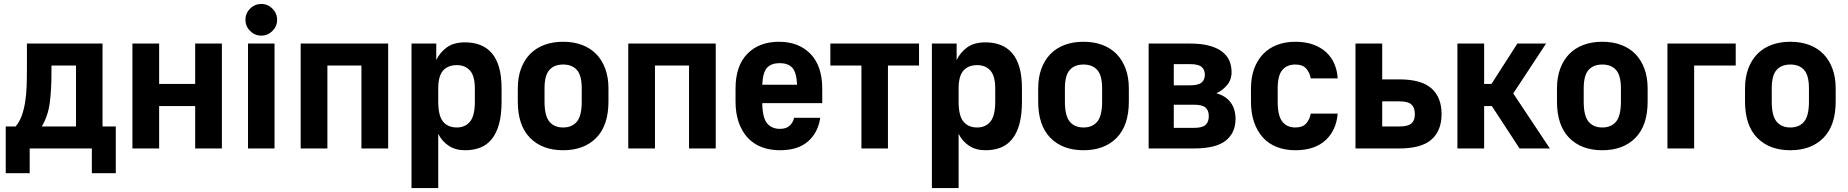

<svg xmlns="http://www.w3.org/2000/svg" viewBox="-20 -750 9335 970"><path d="M9 -111H59Q79 -135 90 -166Q101 -197 107 -234Q113 -271 114.5 -313.5Q116 -356 116 -402V-530H498V-111H565V125H444V0H130V125H9ZM364 -111V-419H240V-385Q240 -297 231.5 -231Q223 -165 191 -111Z M649 -530H784V-326H966V-530H1101V0H966V-214H784V0H649Z M1233 -530H1367V0H1233ZM1299.8 -570Q1267 -570 1243.5 -593.7Q1220 -617.3 1220 -650.2Q1220 -683 1243.7 -706.5Q1267.3 -730 1300.2 -730Q1333 -730 1356.5 -706.3Q1380 -682.7 1380 -649.8Q1380 -617 1356.3 -593.5Q1332.7 -570 1299.8 -570Z M1499 -530H1941V0H1806V-419H1634V0H1499Z M2059 -530H2184V-447Q2204 -487 2238.5 -511.5Q2273 -536 2330 -536Q2373 -536 2407 -522.5Q2441 -509 2465 -481Q2489 -453 2501.5 -409Q2514 -365 2514 -303V-237Q2514 -171 2501.5 -124.5Q2489 -78 2465 -48Q2441 -18 2407 -4.5Q2373 9 2330 9Q2281 9 2247 -13.5Q2213 -36 2194 -74V200H2059ZM2288 -106Q2330 -106 2354.5 -135.5Q2379 -165 2379 -237V-303Q2379 -366 2354.5 -393.5Q2330 -421 2288 -421Q2243 -421 2218.5 -393.5Q2194 -366 2194 -303V-237Q2194 -165 2218.5 -135.5Q2243 -106 2288 -106Z M2825 9Q2719 9 2657.5 -53.8Q2596 -116.6 2596 -237V-303Q2596 -358.6 2612 -402.4Q2628.1 -446.2 2657.5 -476.6Q2687 -507 2729.5 -523Q2772 -539 2825 -539Q2878.1 -539 2920.5 -523Q2963 -507 2992.5 -476.6Q3021.9 -446.2 3038 -402.4Q3054 -358.6 3054 -303V-237Q3054 -116.6 2992.5 -53.8Q2931 9 2825 9ZM2825 -106Q2870 -106 2894.5 -135.5Q2919 -165 2919 -237V-303Q2919 -369 2894.5 -396.5Q2870 -424 2825 -424Q2780 -424 2755.5 -396.5Q2731 -369 2731 -303V-237Q2731 -165 2755.5 -135.5Q2780 -106 2825 -106Z M3154 -530H3596V0H3461V-419H3289V0H3154Z M3920 9Q3869 9 3827.5 -7Q3786 -23 3757 -54.5Q3728 -86 3712 -132Q3696 -178 3696 -237V-303Q3696 -417 3755.5 -478Q3815 -539 3915 -539Q4015 -539 4074.5 -478Q4134 -417 4134 -302V-229H3831Q3832 -155 3855.5 -127Q3879 -99 3920 -99Q3953 -99 3970 -115.5Q3987 -132 3992 -155H4124Q4113 -80 4062 -35.5Q4011 9 3920 9ZM3919 -431Q3877 -431 3855.5 -408Q3834 -385 3831 -322H4007Q4004 -385 3982.5 -408Q3961 -431 3919 -431Z M4332 -419H4175V-530H4623V-419H4466V0H4332Z M4688 -530H4813V-447Q4833 -487 4867.5 -511.5Q4902 -536 4959 -536Q5002 -536 5036 -522.5Q5070 -509 5094 -481Q5118 -453 5130.5 -409Q5143 -365 5143 -303V-237Q5143 -171 5130.5 -124.5Q5118 -78 5094 -48Q5070 -18 5036 -4.5Q5002 9 4959 9Q4910 9 4876 -13.5Q4842 -36 4823 -74V200H4688ZM4917 -106Q4959 -106 4983.5 -135.5Q5008 -165 5008 -237V-303Q5008 -366 4983.5 -393.5Q4959 -421 4917 -421Q4872 -421 4847.5 -393.5Q4823 -366 4823 -303V-237Q4823 -165 4847.5 -135.5Q4872 -106 4917 -106Z M5454 9Q5348 9 5286.5 -53.8Q5225 -116.6 5225 -237V-303Q5225 -358.6 5241 -402.4Q5257.1 -446.2 5286.5 -476.6Q5316 -507 5358.5 -523Q5401 -539 5454 -539Q5507.1 -539 5549.5 -523Q5592 -507 5621.5 -476.6Q5650.9 -446.2 5667 -402.4Q5683 -358.6 5683 -303V-237Q5683 -116.6 5621.5 -53.8Q5560 9 5454 9ZM5454 -106Q5499 -106 5523.5 -135.5Q5548 -165 5548 -237V-303Q5548 -369 5523.5 -396.5Q5499 -424 5454 -424Q5409 -424 5384.5 -396.5Q5360 -369 5360 -303V-237Q5360 -165 5384.5 -135.5Q5409 -106 5454 -106Z M5783 -530H5992Q6048 -530 6088 -519.5Q6128 -509 6153.5 -489.5Q6179 -470 6190.5 -444Q6202 -418 6202 -386Q6202 -346 6178 -318.5Q6154 -291 6125 -279Q6174 -265 6198 -231.5Q6222 -198 6222 -149Q6222 -79 6172.5 -39.5Q6123 0 6012 0H5783ZM6012 -104Q6054 -104 6070.5 -119Q6087 -134 6087 -163Q6087 -192 6070.5 -206.5Q6054 -221 6012 -221H5910V-104ZM5992 -319Q6034 -319 6050.5 -333Q6067 -347 6067 -373Q6067 -398 6050.5 -412Q6034 -426 5992 -426H5910V-319Z M6524 9Q6575 9 6613.5 -4.5Q6652 -18 6678.5 -43Q6705 -68 6720 -102Q6735 -136 6738 -176H6602Q6597 -147 6579 -126.5Q6561 -106 6524 -106Q6482 -106 6458.5 -135.5Q6435 -165 6435 -237V-303Q6435 -369 6458.5 -396.5Q6482 -424 6524 -424Q6561 -424 6579 -403.5Q6597 -383 6602 -354H6738Q6736 -393 6721.5 -427Q6707 -461 6680 -486Q6653 -511 6614 -525Q6575 -539 6524 -539Q6473 -539 6431.5 -523Q6390 -507 6361 -476.5Q6332 -446 6316 -402.5Q6300 -359 6300 -303V-237Q6300 -178 6316 -132Q6332 -86 6361 -54.5Q6390 -23 6431.5 -7Q6473 9 6524 9Z M6828 -530H6963V-349H7049Q7161 -349 7212 -303.4Q7263 -257.8 7263 -174Q7263 -90 7212 -45Q7161 0 7048.9 0H6828ZM7048.9 -111Q7094 -111 7111 -126.5Q7128 -142 7128 -173.6Q7128 -206 7110.9 -222Q7093.7 -238 7048.7 -238H6963V-111Z M7343 -530H7478V-326H7515L7646 -530H7791L7625 -278L7810 0H7657L7517 -214H7478V0H7343Z M8075 9Q7969 9 7907.5 -53.8Q7846 -116.6 7846 -237V-303Q7846 -358.6 7862 -402.4Q7878.1 -446.2 7907.5 -476.6Q7937 -507 7979.5 -523Q8022 -539 8075 -539Q8128.1 -539 8170.5 -523Q8213 -507 8242.5 -476.6Q8271.9 -446.2 8288 -402.4Q8304 -358.6 8304 -303V-237Q8304 -116.6 8242.5 -53.8Q8181 9 8075 9ZM8075 -106Q8120 -106 8144.5 -135.5Q8169 -165 8169 -237V-303Q8169 -369 8144.5 -396.5Q8120 -424 8075 -424Q8030 -424 8005.5 -396.5Q7981 -369 7981 -303V-237Q7981 -165 8005.5 -135.5Q8030 -106 8075 -106Z M8404 -530H8749V-419H8539V0H8404Z M9025 9Q8919 9 8857.5 -53.8Q8796 -116.6 8796 -237V-303Q8796 -358.6 8812 -402.4Q8828.1 -446.2 8857.5 -476.6Q8887 -507 8929.5 -523Q8972 -539 9025 -539Q9078.1 -539 9120.5 -523Q9163 -507 9192.5 -476.6Q9221.9 -446.2 9238 -402.4Q9254 -358.6 9254 -303V-237Q9254 -116.6 9192.5 -53.8Q9131 9 9025 9ZM9025 -106Q9070 -106 9094.5 -135.5Q9119 -165 9119 -237V-303Q9119 -369 9094.5 -396.5Q9070 -424 9025 -424Q8980 -424 8955.5 -396.5Q8931 -369 8931 -303V-237Q8931 -165 8955.5 -135.5Q8980 -106 9025 -106Z"/></svg>

Font: Golos UI VF
Style: Regular
Weight: 400
Designer: A.Korolkova, Vitaly Kuzmin
Foundry: ParaType Ltd
Version: Version 2.000